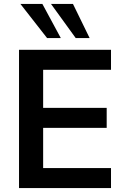

<svg xmlns="http://www.w3.org/2000/svg" viewBox="-20 -959 637 979"><path d="M77 0V-705H546V-603H200V-409H524V-307H200V-102H546V0ZM366 -765 240 -939H352L437 -765ZM220 -765 84 -939H196L290 -765Z"/></svg>

Font: Nunito Sans 12pt ExtraLight
Style: Regular
Weight: 200
Designer: Vernon Adams
Foundry: Vernon Adams
Version: Version 3.101;gftools[0.9.27]